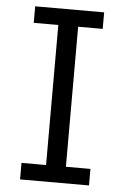

<svg xmlns="http://www.w3.org/2000/svg" viewBox="-53 -771 524 810"><g transform="rotate(5 209.0 -366.5)"><path d="M355 0H63V-70H167V-663H63V-733H355V-663H251V-70H355Z"/></g></svg>

Font: IBM Plex Sans SC
Style: Regular
Weight: 400
Designer: Mike Abbink; Paul van der Laan; Pieter van Rosmalen; Eunyou Noh; Wujin Sim; Chorong Kim; Dohee Lee; Yejin We; Jinhee Kim
Foundry: Sandoll Inc.
Version: Version 1.000